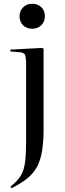

<svg xmlns="http://www.w3.org/2000/svg" viewBox="-20 -773 344 1022"><path d="M151 -620Q122 -620 103 -638.5Q84 -657 84 -686Q84 -715 103 -734Q122 -753 151 -753Q181 -753 200 -734.5Q219 -716 219 -687Q219 -658 200 -639Q181 -620 151 -620ZM41 229 36 220Q72 192 90 163Q108 134 113.5 90Q119 46 119 -26V-432Q119 -468 113 -481Q107 -494 85 -495L35 -499L36 -509L205 -518L212 -513V-91Q212 -23 204.5 26.5Q197 76 178.5 112Q160 148 126.5 175.5Q93 203 41 229Z"/></svg>

Font: Literata 72pt
Style: Regular
Weight: 400
Designer: Latin by Veronika Burian and Jose Scaglione. Greek by Irene Vlachou. Cyrillic by Vera Evstafieva.
Foundry: TypeTogether
Version: Version 3.002